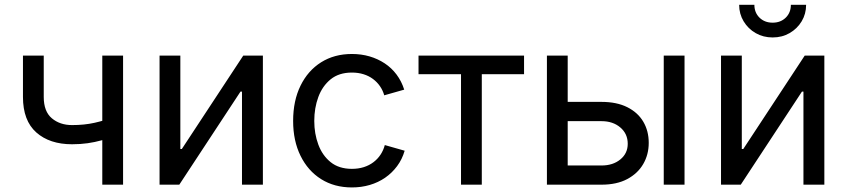

<svg xmlns="http://www.w3.org/2000/svg" viewBox="-20 -781 3583 812"><path d="M284.7 -170.9Q189.9 -170.9 133.5 -220.9Q77.1 -271 77.1 -371.1V-545.9H165V-371.1Q165 -309.6 199.2 -280.8Q233.4 -252 284.7 -252Q336.9 -252 379.9 -261.7Q422.9 -271.5 465.8 -286.6V-205.6Q437.5 -195.3 409.4 -187.5Q381.3 -179.7 350.8 -175.3Q320.3 -170.9 284.7 -170.9ZM412.6 0V-545.9H500.5V0Z M1091.8 0H1003.4V-393.6H997.1L738.3 0H654.8V-545.9H742.7V-150.9H749L1008.8 -545.9H1091.8Z M1468.3 11.7Q1394 11.7 1338.1 -23.4Q1282.2 -58.6 1251 -122.1Q1219.7 -185.5 1219.7 -269.5Q1219.7 -355 1251 -418.7Q1282.2 -482.4 1338.1 -517.6Q1394 -552.7 1468.3 -552.7Q1507.8 -552.7 1543 -542.5Q1578.1 -532.2 1607.2 -512.9Q1636.2 -493.7 1657.2 -465.6Q1678.2 -437.5 1689.5 -401.9L1605 -377.9Q1599.1 -398.9 1586.9 -416.5Q1574.7 -434.1 1557.4 -447Q1540 -460 1517.6 -467Q1495.1 -474.1 1468.3 -474.1Q1413.6 -474.1 1378.4 -445.6Q1343.3 -417 1326.2 -370.6Q1309.1 -324.2 1309.1 -269.5Q1309.1 -215.8 1326.2 -169.7Q1343.3 -123.5 1378.4 -95.2Q1413.6 -66.9 1468.3 -66.9Q1495.6 -66.9 1518.6 -74.2Q1541.5 -81.5 1559.3 -95Q1577.1 -108.4 1589.4 -127Q1601.6 -145.5 1607.4 -167.5L1691.4 -143.6Q1680.7 -106.9 1659.4 -78.4Q1638.2 -49.8 1608.9 -29.5Q1579.6 -9.3 1543.9 1.2Q1508.3 11.7 1468.3 11.7Z M1929.7 0V-467.3H1750V-545.9H2196.3V-467.3H2017.6V0Z M2367.2 -350.1H2523.9Q2588.4 -350.1 2633.1 -327.6Q2677.7 -305.2 2700.7 -266.1Q2723.6 -227.1 2723.6 -176.8Q2723.6 -127.4 2700.4 -87.4Q2677.2 -47.4 2632.8 -23.7Q2588.4 0 2523.9 0H2293V-545.9H2380.9V-81.1H2523.9Q2572.3 -81.1 2603.5 -106.7Q2634.8 -132.3 2634.8 -172.9Q2634.8 -215.3 2603.5 -241.9Q2572.3 -268.6 2523.9 -268.6H2367.2ZM2787.1 0V-545.9H2875V0Z M3466.3 0H3377.9V-393.6H3371.6L3112.8 0H3029.3V-545.9H3117.2V-150.9H3123.5L3383.3 -545.9H3466.3ZM3247.6 -622.6Q3208 -622.6 3176 -640.9Q3144 -659.2 3125 -690.7Q3106 -722.2 3106 -760.7H3170.4Q3170.4 -727.5 3192.1 -706.3Q3213.9 -685.1 3247.6 -685.1Q3281.2 -685.1 3303 -706.3Q3324.7 -727.5 3324.7 -760.7H3389.2Q3389.2 -722.2 3370.4 -690.9Q3351.6 -659.7 3319.6 -641.1Q3287.6 -622.6 3247.6 -622.6Z"/></svg>

Font: Inter Variable
Style: Regular
Weight: 400
Designer: Rasmus Andersson
Foundry: rsms
Version: Version 4.001;git-9221beed3